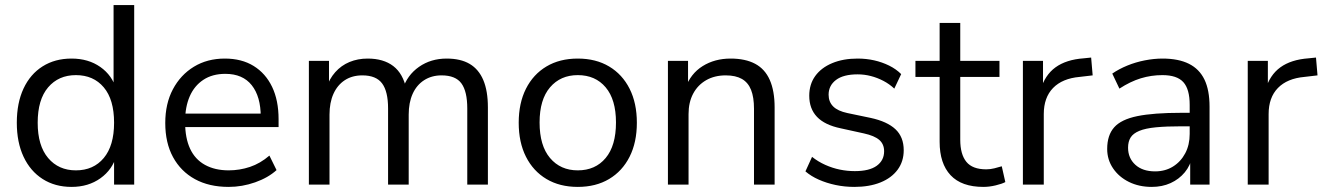

<svg xmlns="http://www.w3.org/2000/svg" viewBox="-20 -725 5202 754"><path d="M261 9Q196 9 147.5 -22Q99 -53 72.5 -109.5Q46 -166 46 -243Q46 -321 72.5 -377.5Q99 -434 147.5 -464.5Q196 -495 261 -495Q327 -495 374 -462Q421 -429 437 -373H426V-705H507V0H428V-116H438Q422 -59 374.5 -25Q327 9 261 9ZM278 -56Q347 -56 387.5 -104.5Q428 -153 428 -243Q428 -334 387.5 -382Q347 -430 278 -430Q210 -430 169 -382Q128 -334 128 -243Q128 -153 169 -104.5Q210 -56 278 -56Z M878 9Q801 9 745.5 -21.5Q690 -52 659.5 -108Q629 -164 629 -242Q629 -318 659 -374.5Q689 -431 741.5 -463Q794 -495 863 -495Q929 -495 976 -466Q1023 -437 1048.5 -384Q1074 -331 1074 -257V-226H691V-279H1020L1004 -266Q1004 -346 968.5 -390.5Q933 -435 865 -435Q814 -435 778.5 -411.5Q743 -388 725 -346.5Q707 -305 707 -250V-244Q707 -183 726.5 -141Q746 -99 785 -77.5Q824 -56 878 -56Q921 -56 961.5 -69.5Q1002 -83 1038 -114L1066 -57Q1033 -27 982 -9Q931 9 878 9Z M1193 0V-486H1272V-378H1261Q1273 -415 1296.5 -441.5Q1320 -468 1352.5 -481.5Q1385 -495 1424 -495Q1486 -495 1524.5 -465.5Q1563 -436 1576 -374H1561Q1579 -430 1625.5 -462.5Q1672 -495 1734 -495Q1789 -495 1824.5 -474Q1860 -453 1878 -410.5Q1896 -368 1896 -303V0H1815V-299Q1815 -366 1792 -397.5Q1769 -429 1714 -429Q1675 -429 1645.5 -410Q1616 -391 1600.5 -356.5Q1585 -322 1585 -275V0H1504V-299Q1504 -366 1480.5 -397.5Q1457 -429 1403 -429Q1363 -429 1334 -410Q1305 -391 1289.5 -356.5Q1274 -322 1274 -275V0Z M2249 9Q2178 9 2126 -22Q2074 -53 2045.5 -109.5Q2017 -166 2017 -243Q2017 -320 2045.5 -376.5Q2074 -433 2126 -464Q2178 -495 2249 -495Q2320 -495 2372 -464Q2424 -433 2452.5 -376.5Q2481 -320 2481 -243Q2481 -166 2452.5 -109.5Q2424 -53 2372 -22Q2320 9 2249 9ZM2249 -56Q2318 -56 2358.5 -104.5Q2399 -153 2399 -244Q2399 -334 2358.5 -382Q2318 -430 2249 -430Q2181 -430 2140 -382Q2099 -334 2099 -244Q2099 -153 2140 -104.5Q2181 -56 2249 -56Z M2603 0V-486H2682V-378H2671Q2692 -436 2739.5 -465.5Q2787 -495 2849 -495Q2907 -495 2945.5 -474.5Q2984 -454 3003 -411Q3022 -368 3022 -303V0H2941V-298Q2941 -343 2929.5 -372Q2918 -401 2893.5 -415Q2869 -429 2830 -429Q2786 -429 2753 -410Q2720 -391 2702 -357Q2684 -323 2684 -277V0Z M3335 9Q3297 9 3261.5 1.5Q3226 -6 3195.5 -19.5Q3165 -33 3143 -52L3169 -109Q3193 -90 3221 -77.5Q3249 -65 3278 -59Q3307 -53 3337 -53Q3394 -53 3423 -74Q3452 -95 3452 -131Q3452 -159 3433 -175.5Q3414 -192 3373 -201L3282 -221Q3219 -234 3188.5 -266Q3158 -298 3158 -349Q3158 -394 3181.5 -426.5Q3205 -459 3248 -477Q3291 -495 3348 -495Q3382 -495 3413 -488Q3444 -481 3471.5 -467.5Q3499 -454 3519 -434L3492 -377Q3473 -395 3449 -407.5Q3425 -420 3399.5 -426.5Q3374 -433 3348 -433Q3292 -433 3263 -411Q3234 -389 3234 -353Q3234 -325 3252 -307Q3270 -289 3308 -281L3399 -262Q3464 -248 3496.5 -217.5Q3529 -187 3529 -135Q3529 -91 3505 -58.5Q3481 -26 3437.5 -8.5Q3394 9 3335 9Z M3842 9Q3756 9 3713 -37Q3670 -83 3670 -168V-423H3575V-486H3670V-635H3751V-486H3905V-423H3751V-176Q3751 -119 3775 -89.5Q3799 -60 3853 -60Q3869 -60 3885 -64Q3901 -68 3914 -72L3928 -10Q3915 -3 3890 3Q3865 9 3842 9Z M3997 0V-486H4076V-371H4066Q4083 -430 4125 -460.5Q4167 -491 4236 -496L4265 -499L4271 -429L4220 -423Q4152 -417 4115.5 -379.5Q4079 -342 4079 -277V0Z M4503 9Q4453 9 4413.5 -10.5Q4374 -30 4351 -64Q4328 -98 4328 -140Q4328 -194 4355.5 -225Q4383 -256 4446.5 -269Q4510 -282 4620 -282H4665V-229H4621Q4560 -229 4519 -225Q4478 -221 4454 -211Q4430 -201 4420 -185Q4410 -169 4410 -145Q4410 -104 4438.5 -78Q4467 -52 4516 -52Q4556 -52 4586.5 -71Q4617 -90 4634.5 -123Q4652 -156 4652 -199V-313Q4652 -375 4627 -402.5Q4602 -430 4545 -430Q4501 -430 4460 -417.5Q4419 -405 4376 -377L4348 -436Q4374 -454 4407 -467.5Q4440 -481 4476 -488Q4512 -495 4545 -495Q4608 -495 4649 -474.5Q4690 -454 4710 -412.5Q4730 -371 4730 -306V0H4654V-113H4663Q4655 -75 4632.5 -48Q4610 -21 4577 -6Q4544 9 4503 9Z M4880 0V-486H4959V-371H4949Q4966 -430 5008 -460.5Q5050 -491 5119 -496L5148 -499L5154 -429L5103 -423Q5035 -417 4998.5 -379.5Q4962 -342 4962 -277V0Z"/></svg>

Font: Nunito Sans 12pt ExtraLight 12pt
Style: Regular
Weight: 400
Version: Version 3.101;gftools[0.9.27]